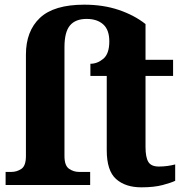

<svg xmlns="http://www.w3.org/2000/svg" viewBox="-20 -792 787 822"><path d="M585 10Q517 10 477 -25.5Q437 -61 437 -149V-467H367V-519Q397 -519 422.5 -540.5Q448 -562 448 -615Q448 -664 422 -687.5Q396 -711 351 -711Q303 -711 279.5 -683Q256 -655 256 -590V-124Q256 -83 275.5 -69.5Q295 -56 318 -56H366V0H4V-56H29Q52 -56 71.5 -69Q91 -82 91 -124V-558Q91 -659 151 -715.5Q211 -772 341 -772Q422 -772 488.5 -749.5Q555 -727 603 -689V-536H721V-467H603V-163Q603 -119 615 -99Q627 -79 660 -79Q679 -79 697 -81.5Q715 -84 730 -88V-18Q714 -10 677 0Q640 10 585 10Z"/></svg>

Font: Noto Serif SemiCondensed ExtraBold
Style: Regular
Weight: 800
Width: 4
Designer: Monotype Design Team
Foundry: Monotype Imaging Inc.
Version: Version 2.015